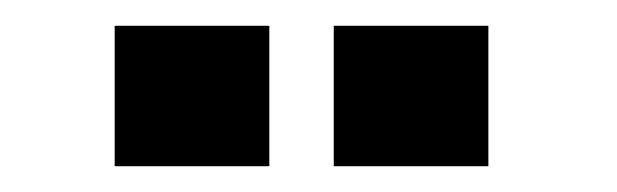

<svg xmlns="http://www.w3.org/2000/svg" viewBox="-20 -685 479 149"><path d="M69 -556H189V-665H69ZM239 -556H359V-665H239Z"/></svg>

Font: Maven Pro
Style: Black
Weight: 900
Designer: Joe Prince
Foundry: Joe Prince
Version: Version 1.003